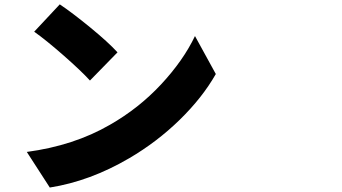

<svg xmlns="http://www.w3.org/2000/svg" viewBox="-20 -796 1540 864"><path d="M249 -776.4Q305.7 -738.3 386.2 -672.4Q466.8 -606.4 508.8 -560.5L384.8 -433.6Q344.7 -477.5 265.6 -546.9Q186.5 -616.2 133.8 -653.3ZM100.6 -112.3Q312.5 -140.6 474.6 -234.4Q604.5 -308.6 704.6 -416Q804.7 -523.4 857.4 -633.8L951.2 -462.9Q890.6 -356.4 788.6 -256.8Q686.5 -157.2 561.5 -84Q384.8 19.5 204.1 47.9Z"/></svg>

Font: Bpmf Zihi Sans Heavy
Style: Heavy
Weight: 900
Foundry: But Ko
Version: Version 1.320